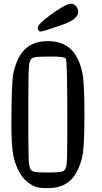

<svg xmlns="http://www.w3.org/2000/svg" viewBox="-20 -976 529 996"><path d="M136.7 -21.5Q74.2 -60.5 49.8 -165Q39.1 -218.8 39.1 -327.1Q39.1 -553.7 49.8 -598.6Q69.3 -683.6 112.3 -723.1Q155.3 -762.7 228 -762.7Q300.8 -762.7 344.7 -723.1Q388.7 -683.6 407.2 -598.6Q418 -546.9 418 -380.9Q418 -215.8 407.2 -165Q387.7 -80.1 344.7 -40Q301.8 0 227.5 0Q193.4 0 175.3 -3.9Q157.2 -7.8 136.7 -21.5ZM325.2 -119.1Q329.1 -141.6 329.1 -271.5V-385.7Q329.1 -662.1 321.3 -671.9Q314.5 -682.6 248.5 -682.6Q182.6 -682.6 165 -679.7Q146.5 -676.8 140.6 -668.9Q134.8 -662.1 131.8 -644.5Q127 -616.2 127 -468.8Q127 -320.3 127 -275.4Q127.9 -142.6 130.9 -123Q133.8 -103.5 140.1 -95.2Q146.5 -86.9 162.1 -84Q177.7 -81.1 226.1 -81.1Q274.4 -81.1 292 -84Q309.6 -86.9 315.9 -94.7Q322.3 -102.5 325.2 -119.1ZM339.8 -956.1Q345.7 -956.1 350.6 -956.1Q370.1 -956.1 380.9 -934.6Q385.7 -924.8 385.7 -911.6Q385.7 -898.4 366.7 -879.9Q347.7 -861.3 276.4 -837.9Q202.1 -812.5 190.4 -812.5Q178.7 -812.5 175.8 -830.1V-831.1V-832Q175.8 -850.6 243.7 -899.9Q311.5 -949.2 339.8 -956.1Z"/></svg>

Font: Semi-Sweet
Style: Book
Weight: 400
Designer: Walter E Stewart
Version: 0.5